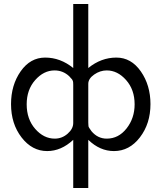

<svg xmlns="http://www.w3.org/2000/svg" viewBox="-20 -742 806 957"><path d="M35 -223Q35 -318 83 -386.5Q131 -455 205 -455Q281 -455 345 -403V-722H420V-403Q484 -455 560 -455Q634 -455 682 -386Q730 -317 730 -223Q730 -126 677.5 -57.5Q625 11 548 11Q478 11 420 -45V195H345V-45Q285 11 215 11Q140 11 87.5 -57Q35 -125 35 -223ZM113 -222Q113 -148 155.5 -99.5Q198 -51 253 -51Q289 -51 317 -75.5Q345 -100 345 -129V-320Q345 -327 344.5 -332Q344 -337 342 -341Q340 -345 339 -346.5Q338 -348 332.5 -353.5Q327 -359 325 -362Q294 -391 252 -391Q198 -391 155.5 -343Q113 -295 113 -222ZM420 -132Q420 -126 420.5 -121.5Q421 -117 421 -114Q421 -111 423 -107.5Q425 -104 426 -102.5Q427 -101 430.5 -96Q434 -91 436 -88Q467 -51 512 -51Q571 -51 611 -102Q651 -153 651 -222Q651 -295 608.5 -343Q566 -391 512 -391Q479 -391 449.5 -370.5Q420 -350 420 -324Z"/></svg>

Font: CMU Sans Serif
Style: Medium
Weight: 500
Version: Version 0.7.0